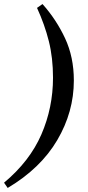

<svg xmlns="http://www.w3.org/2000/svg" viewBox="-28 -733 433 949"><path d="M182 -713Q250 -637 293.5 -544Q337 -451 337 -335Q337 -180 255 -40.5Q173 99 10 196L-8 170Q119 64 176.5 -68.5Q234 -201 234 -349Q234 -447 213.5 -529Q193 -611 155 -694Z"/></svg>

Font: DM Serif Text
Style: Italic
Weight: 400
Italic angle: -12°
Designer: Colophon Foundry, Frank Grießhammer
Foundry: Colophon Foundry
Version: Version 5.100; ttfautohint (v1.8.2)